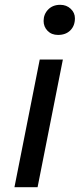

<svg xmlns="http://www.w3.org/2000/svg" viewBox="-20 -777 331 797"><path d="M40 0 145 -530H241L136 0ZM221 -632Q194 -632 177.5 -649Q161 -666 161 -690Q161 -718 180 -737.5Q199 -757 230 -757Q256 -757 273.5 -740.5Q291 -724 291 -701Q291 -670 272 -651Q253 -632 221 -632Z"/></svg>

Font: MOST Montserrat Medium
Style: Italic
Weight: 500
Italic angle: -11.3°
Designer: Julieta Ulanovsky
Foundry: Julieta Ulanovsky
Version: Version 8.000;March 11, 2024;FontCreator 15.0.0.2926 64-bit